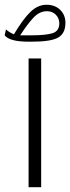

<svg xmlns="http://www.w3.org/2000/svg" viewBox="-34 -793 297 812"><path d="M-14.2 -643.6 -8.8 -668.5Q-1.5 -662.1 6.8 -657Q15.1 -651.9 24.9 -647.9Q64 -713.4 95.2 -743.2Q126.5 -772.9 162.6 -772.9Q198.7 -772.9 220.7 -751.2Q242.7 -729.5 242.7 -696.3Q242.7 -652.3 212.6 -634.5Q182.6 -616.7 99.6 -616.7H87.9Q6.3 -616.7 -14.2 -643.6ZM98.6 -643.6Q159.7 -643.6 188.2 -652.6Q216.8 -661.6 216.8 -694.3Q216.8 -715.8 202.1 -730.7Q187.5 -745.6 164.6 -745.6Q132.8 -745.6 107.2 -718Q81.5 -690.4 51.3 -643.6ZM86.9 -545.7H140.1V-1.4H86.9Z"/></svg>

Font: Vazir Thin FD-UI
Style: Thin-FD-UI
Weight: 100
Designer: Saber Rastikerdar
Foundry: Saber Rastikerdar
Version: Version 30.1.0